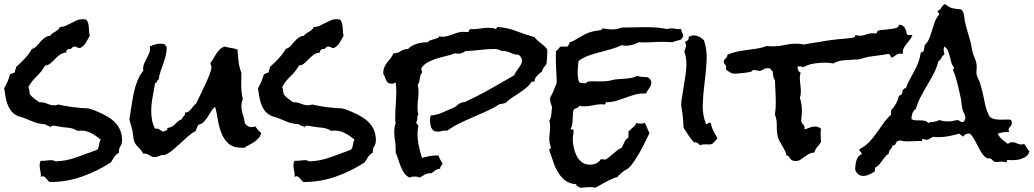

<svg xmlns="http://www.w3.org/2000/svg" viewBox="-55 -795 4947 919"><path d="M529.3 -123Q529.3 -106.4 521 -94.2Q512.7 -82 514.6 -64.5Q501 -56.6 492.2 -43.9Q483.4 -31.2 475.6 -17.6Q411.1 24.4 337.4 50.3Q263.7 76.2 185.5 76.2Q180.7 76.2 176.8 71.8Q172.9 67.4 168.9 62.5Q165 57.6 160.6 53.2Q156.2 48.8 150.4 48.8Q143.6 48.8 139.6 51.8Q139.6 49.8 140.1 48.3Q140.6 46.9 140.6 44.9Q140.6 33.2 137.7 21Q134.8 8.8 134.8 -2.9Q134.8 -16.6 139.6 -25.4H151.4Q161.1 -25.4 170.4 -26.9Q179.7 -28.3 190.4 -28.3Q201.2 -28.3 210 -22.5Q263.7 -24.4 312 -42.5Q360.4 -60.5 410.2 -78.1Q418 -88.9 419.4 -102.1Q420.9 -115.2 426.8 -127Q401.4 -148.4 375.5 -160.6Q349.6 -172.9 315.4 -168.9Q294.9 -181.6 272 -183.6Q249 -185.5 225.6 -189.5Q219.7 -190.4 213.4 -191.9Q207 -193.4 200.2 -193.4Q195.3 -193.4 190.9 -190.9Q186.5 -188.5 188.5 -183.6Q183.6 -191.4 175.3 -192.9Q167 -194.3 161.1 -200.2Q129.9 -202.1 106.4 -211.4Q83 -220.7 54.7 -232.4Q46.9 -235.4 39.6 -236.8Q32.2 -238.3 25.4 -242.2Q7.8 -251 -2.9 -265.6Q-13.7 -280.3 -20 -298.3Q-26.4 -316.4 -29.3 -335.9Q-32.2 -355.5 -35.2 -372.1Q-26.4 -387.7 -19 -404.3Q-11.7 -420.9 -6.8 -439.5Q-1 -442.4 4.9 -444.3Q10.7 -446.3 17.6 -449.2Q16.6 -451.2 16.6 -454.1Q16.6 -459 20 -463.9Q23.4 -468.8 21.5 -473.6Q43 -493.2 63 -514.2Q83 -535.2 97.7 -560.5Q112.3 -565.4 121.1 -575.2Q129.9 -585 138.7 -595.2Q147.5 -605.5 158.2 -613.8Q168.9 -622.1 185.5 -624Q189.5 -630.9 196.3 -635.3Q203.1 -639.6 210 -643.6Q216.8 -647.5 222.7 -652.3Q228.5 -657.2 231.4 -666Q247.1 -666 260.3 -671.9Q273.4 -677.7 286.1 -684.6Q298.8 -691.4 312 -697.3Q325.2 -703.1 340.8 -703.1Q344.7 -703.1 348.6 -702.6Q352.5 -702.1 357.4 -701.2Q364.3 -694.3 366.7 -685.1Q369.1 -675.8 370.1 -665Q371.1 -654.3 371.6 -643.6Q372.1 -632.8 375 -624Q366.2 -607.4 356 -590.8Q345.7 -574.2 329.1 -565.4H327.1Q320.3 -564.5 314.5 -568.4Q308.6 -572.3 300.8 -572.3Q295.9 -572.3 293 -569.3L288.1 -564.5Q286.1 -562.5 282.7 -560.5Q279.3 -558.6 273.4 -560.5Q259.8 -555.7 262.7 -543.9Q244.1 -542 231.4 -532.7Q218.8 -523.4 208 -512.2Q197.3 -501 186.5 -491.7Q175.8 -482.4 161.1 -481.4Q144.5 -452.1 120.6 -429.7Q96.7 -407.2 81.1 -378.9Q84 -371.1 85 -362.3Q85.9 -353.5 87.9 -343.8Q96.7 -332 108.9 -323.2Q121.1 -314.5 132.8 -305.7H135.7Q155.3 -305.7 171.9 -298.3Q188.5 -291 207 -291Q216.8 -291 223.6 -294.9Q249 -289.1 273.9 -285.2Q298.8 -281.2 324.2 -279.3Q336.9 -277.3 350.1 -277.3Q363.3 -277.3 375 -274.4Q385.7 -271.5 396.5 -267.1Q407.2 -262.7 418 -257.8Q440.4 -248 460.4 -236.3Q480.5 -224.6 496.1 -208.5Q511.7 -192.4 520.5 -171.4Q529.3 -150.4 529.3 -123Z M1195.3 -158.2Q1191.4 -143.6 1182.6 -133.8Q1173.8 -124 1162.6 -116.2Q1151.4 -108.4 1138.7 -102.1Q1126 -95.7 1114.3 -87.9H1101.6Q1060.5 -87.9 1038.6 -107.9Q1016.6 -127.9 1004.9 -157.7Q993.2 -187.5 987.8 -221.7Q982.4 -255.9 974.6 -284.2Q962.9 -274.4 955.1 -261.2Q947.3 -248 939 -235.4Q930.7 -222.7 920.4 -211.9Q910.2 -201.2 893.6 -197.3Q890.6 -190.4 887.2 -183.6Q883.8 -176.8 882.8 -168.9Q861.3 -157.2 843.8 -141.6Q826.2 -126 808.6 -109.4Q791 -92.8 772.9 -77.6Q754.9 -62.5 732.4 -52.7Q731.4 -53.7 728.5 -53.7Q716.8 -53.7 707 -48.3Q697.3 -43 685.5 -43Q677.7 -43 671.4 -45.9Q665 -48.8 658.7 -52.7Q652.3 -56.6 645.5 -58.6Q638.7 -60.5 630.9 -59.6Q621.1 -77.1 605 -92.3Q588.9 -107.4 585 -127Q583 -135.7 582.5 -145Q582 -154.3 580.1 -164.1Q577.1 -178.7 572.3 -193.8Q567.4 -209 564.5 -224.6Q569.3 -251 573.7 -282.7Q578.1 -314.5 584.5 -346.2Q590.8 -377.9 602.1 -406.7Q613.3 -435.5 630.9 -456.1L629.9 -462.9Q629.9 -478.5 635.7 -492.2Q641.6 -505.9 648.4 -518.6Q655.3 -531.2 660.2 -543.9Q665 -556.6 662.1 -572.3Q673.8 -578.1 686.5 -582Q699.2 -585.9 712.9 -585.9Q725.6 -585.9 736.3 -582Q734.4 -574.2 743.2 -572.3V-569.3Q743.2 -548.8 738.3 -529.3Q733.4 -509.8 726.6 -490.7Q719.7 -471.7 713.4 -452.6Q707 -433.6 704.1 -414.1Q700.2 -413.1 698.7 -410.2Q697.3 -407.2 696.3 -404.3Q695.3 -401.4 693.4 -399.4Q691.4 -397.5 687.5 -397.5Q681.6 -363.3 675.3 -329.6Q668.9 -295.9 668.9 -261.7Q668.9 -241.2 672.9 -219.7Q676.8 -198.2 687.5 -178.7L691.4 -179.7Q702.1 -179.7 708.5 -174.8Q714.8 -169.9 725.6 -165Q733.4 -167 740.2 -170.4Q747.1 -173.8 746.1 -182.6Q758.8 -183.6 767.6 -189Q776.4 -194.3 783.2 -201.2L797.9 -214.8Q805.7 -221.7 816.4 -224.6Q816.4 -230.5 819.3 -233.4L825.2 -239.3Q828.1 -242.2 829.6 -245.6Q831.1 -249 830.1 -255.9Q841.8 -256.8 848.1 -261.7Q854.5 -266.6 859.9 -272.9Q865.2 -279.3 870.1 -286.1Q875 -293 882.8 -297.9Q889.6 -312.5 901.9 -336.9Q914.1 -361.3 926.3 -387.7Q938.5 -414.1 947.8 -438Q957 -461.9 957 -474.6Q957 -479.5 954.6 -483.4Q952.1 -487.3 953.1 -492.2V-495.1Q960.9 -504.9 967.3 -516.6Q973.6 -528.3 981 -539.1Q988.3 -549.8 997.1 -558.6Q1005.9 -567.4 1019.5 -572.3Q1035.2 -567.4 1051.3 -565.4Q1067.4 -563.5 1082 -557.6Q1083 -533.2 1086.9 -501Q1090.8 -468.8 1100.6 -446.3Q1100.6 -433.6 1100.1 -421.9Q1099.6 -410.2 1099.6 -398.4Q1099.6 -378.9 1101.1 -358.4Q1102.5 -337.9 1107.4 -320.3Q1100.6 -305.7 1100.6 -289.1Q1100.6 -266.6 1107.4 -246.6Q1114.3 -226.6 1117.2 -204.1Q1129.9 -186.5 1150.4 -186.5Q1155.3 -186.5 1158.7 -187.5Q1162.1 -188.5 1166 -190.4Q1173.8 -181.6 1180.2 -173.3Q1186.5 -165 1195.3 -158.2Z M1744.1 -123Q1744.1 -106.4 1735.8 -94.2Q1727.5 -82 1729.5 -64.5Q1715.8 -56.6 1707 -43.9Q1698.2 -31.2 1690.4 -17.6Q1626 24.4 1552.2 50.3Q1478.5 76.2 1400.4 76.2Q1395.5 76.2 1391.6 71.8Q1387.7 67.4 1383.8 62.5Q1379.9 57.6 1375.5 53.2Q1371.1 48.8 1365.2 48.8Q1358.4 48.8 1354.5 51.8Q1354.5 49.8 1355 48.3Q1355.5 46.9 1355.5 44.9Q1355.5 33.2 1352.5 21Q1349.6 8.8 1349.6 -2.9Q1349.6 -16.6 1354.5 -25.4H1366.2Q1376 -25.4 1385.3 -26.9Q1394.5 -28.3 1405.3 -28.3Q1416 -28.3 1424.8 -22.5Q1478.5 -24.4 1526.9 -42.5Q1575.2 -60.5 1625 -78.1Q1632.8 -88.9 1634.3 -102.1Q1635.7 -115.2 1641.6 -127Q1616.2 -148.4 1590.3 -160.6Q1564.5 -172.9 1530.3 -168.9Q1509.8 -181.6 1486.8 -183.6Q1463.9 -185.5 1440.4 -189.5Q1434.6 -190.4 1428.2 -191.9Q1421.9 -193.4 1415 -193.4Q1410.2 -193.4 1405.8 -190.9Q1401.4 -188.5 1403.3 -183.6Q1398.4 -191.4 1390.1 -192.9Q1381.8 -194.3 1376 -200.2Q1344.7 -202.1 1321.3 -211.4Q1297.9 -220.7 1269.5 -232.4Q1261.7 -235.4 1254.4 -236.8Q1247.1 -238.3 1240.2 -242.2Q1222.7 -251 1211.9 -265.6Q1201.2 -280.3 1194.8 -298.3Q1188.5 -316.4 1185.5 -335.9Q1182.6 -355.5 1179.7 -372.1Q1188.5 -387.7 1195.8 -404.3Q1203.1 -420.9 1208 -439.5Q1213.9 -442.4 1219.7 -444.3Q1225.6 -446.3 1232.4 -449.2Q1231.4 -451.2 1231.4 -454.1Q1231.4 -459 1234.9 -463.9Q1238.3 -468.8 1236.3 -473.6Q1257.8 -493.2 1277.8 -514.2Q1297.9 -535.2 1312.5 -560.5Q1327.1 -565.4 1335.9 -575.2Q1344.7 -585 1353.5 -595.2Q1362.3 -605.5 1373 -613.8Q1383.8 -622.1 1400.4 -624Q1404.3 -630.9 1411.1 -635.3Q1418 -639.6 1424.8 -643.6Q1431.6 -647.5 1437.5 -652.3Q1443.4 -657.2 1446.3 -666Q1461.9 -666 1475.1 -671.9Q1488.3 -677.7 1501 -684.6Q1513.7 -691.4 1526.9 -697.3Q1540 -703.1 1555.7 -703.1Q1559.6 -703.1 1563.5 -702.6Q1567.4 -702.1 1572.3 -701.2Q1579.1 -694.3 1581.5 -685.1Q1584 -675.8 1585 -665Q1585.9 -654.3 1586.4 -643.6Q1586.9 -632.8 1589.8 -624Q1581.1 -607.4 1570.8 -590.8Q1560.5 -574.2 1543.9 -565.4H1542Q1535.2 -564.5 1529.3 -568.4Q1523.4 -572.3 1515.6 -572.3Q1510.7 -572.3 1507.8 -569.3L1502.9 -564.5Q1501 -562.5 1497.6 -560.5Q1494.1 -558.6 1488.3 -560.5Q1474.6 -555.7 1477.5 -543.9Q1459 -542 1446.3 -532.7Q1433.6 -523.4 1422.9 -512.2Q1412.1 -501 1401.4 -491.7Q1390.6 -482.4 1376 -481.4Q1359.4 -452.1 1335.4 -429.7Q1311.5 -407.2 1295.9 -378.9Q1298.8 -371.1 1299.8 -362.3Q1300.8 -353.5 1302.7 -343.8Q1311.5 -332 1323.7 -323.2Q1335.9 -314.5 1347.7 -305.7H1350.6Q1370.1 -305.7 1386.7 -298.3Q1403.3 -291 1421.9 -291Q1431.6 -291 1438.5 -294.9Q1463.9 -289.1 1488.8 -285.2Q1513.7 -281.2 1539.1 -279.3Q1551.8 -277.3 1564.9 -277.3Q1578.1 -277.3 1589.8 -274.4Q1600.6 -271.5 1611.3 -267.1Q1622.1 -262.7 1632.8 -257.8Q1655.3 -248 1675.3 -236.3Q1695.3 -224.6 1710.9 -208.5Q1726.6 -192.4 1735.4 -171.4Q1744.1 -150.4 1744.1 -123Z M2564.5 -543Q2564.5 -529.3 2563.5 -515.6Q2562.5 -502 2560.5 -488.3Q2553.7 -478.5 2547.4 -471.2Q2541 -463.9 2539.1 -453.1Q2528.3 -445.3 2515.1 -431.6Q2502 -418 2503.9 -404.3H2490.2Q2478.5 -386.7 2462.9 -374Q2447.3 -361.3 2429.7 -349.6L2395.5 -327.1Q2378.9 -316.4 2364.3 -301.8Q2356.4 -300.8 2351.6 -298.8Q2346.7 -296.9 2338.9 -297.9Q2308.6 -278.3 2275.9 -263.7Q2243.2 -249 2210.4 -234.9Q2177.7 -220.7 2145.5 -205.1Q2113.3 -189.5 2084 -168.9Q2081.1 -169.9 2076.2 -169.9Q2067.4 -169.9 2058.6 -167.5Q2049.8 -165 2041 -165Q2037.1 -165 2030.8 -166Q2024.4 -167 2021.5 -168.9Q2016.6 -171.9 2012.7 -177.7Q2008.8 -183.6 2006.8 -190.9Q2004.9 -198.2 2003.9 -205.1Q2002.9 -211.9 2002.9 -216.8Q2002.9 -222.7 2003.9 -229.5Q2004.9 -236.3 2006.8 -242.2Q2035.2 -244.1 2064 -256.8Q2092.8 -269.5 2119.1 -281.2Q2126 -284.2 2130.4 -288.6Q2134.8 -293 2139.6 -296.4Q2144.5 -299.8 2150.4 -302.7Q2156.2 -305.7 2165 -305.7H2168Q2229.5 -334 2288.6 -367.2Q2347.7 -400.4 2406.2 -434.6Q2409.2 -443.4 2415.5 -452.1Q2421.9 -460.9 2427.7 -469.2Q2433.6 -477.5 2438.5 -486.3Q2443.4 -495.1 2443.4 -503.9Q2443.4 -521.5 2426.8 -533.2H2422.9Q2411.1 -533.2 2402.3 -536.6Q2393.6 -540 2385.7 -543.5Q2377.9 -546.9 2368.2 -549.3Q2358.4 -551.8 2345.7 -550.8Q2340.8 -554.7 2330.1 -557.6Q2319.3 -560.5 2312.5 -560.5Q2277.3 -560.5 2243.2 -556.2Q2209 -551.8 2174.8 -550.8Q2166 -545.9 2158.2 -542Q2150.4 -538.1 2139.6 -538.1Q2134.8 -538.1 2130.9 -538.6Q2127 -539.1 2122.1 -540Q2103.5 -532.2 2080.1 -526.9Q2056.6 -521.5 2033.7 -514.2Q2010.7 -506.8 1991.2 -496.1Q1971.7 -485.4 1960.9 -466.8Q1960.9 -461.9 1962.9 -458.5Q1964.8 -455.1 1964.8 -450.2V-446.3Q1959 -440.4 1957 -433.1Q1955.1 -425.8 1954.1 -418.5Q1953.1 -411.1 1951.7 -403.8Q1950.2 -396.5 1944.3 -389.6Q1948.2 -375 1948.2 -357.4Q1948.2 -337.9 1945.8 -318.4Q1943.4 -298.8 1943.4 -279.3Q1943.4 -260.7 1947.3 -246.1Q1941.4 -240.2 1942.4 -228.5Q1943.4 -216.8 1937.5 -210.9Q1937.5 -203.1 1941.9 -200.2Q1946.3 -197.3 1947.3 -190.4Q1943.4 -173.8 1943.4 -154.3Q1943.4 -126 1949.7 -96.7Q1956.1 -67.4 1964.8 -39.1Q1980.5 -43.9 1998.5 -47.4Q2016.6 -50.8 2033.2 -50.8Q2036.1 -50.8 2039.1 -50.3Q2042 -49.8 2044.9 -49.8Q2046.9 -39.1 2052.7 -30.3Q2058.6 -21.5 2063.5 -10.7Q2058.6 -3.9 2055.2 0.5Q2051.8 4.9 2051.8 12.7Q2038.1 13.7 2029.3 20Q2020.5 26.4 2009.8 34.2H2005.9Q1989.3 34.2 1978.5 40.5Q1967.8 46.9 1954.1 54.7Q1942.4 49.8 1930.7 49.8Q1918 49.8 1905.3 54.7Q1889.6 47.9 1879.9 33.7Q1870.1 19.5 1863.3 2.4Q1856.4 -14.6 1851.1 -32.2Q1845.7 -49.8 1838.9 -64.5V-80.1Q1838.9 -102.5 1835.4 -123.5Q1832 -144.5 1832 -167Q1832 -175.8 1833.5 -185.5Q1835 -195.3 1838.9 -204.1Q1836.9 -212.9 1836.9 -220.7V-239.3Q1836.9 -268.6 1839.4 -297.9Q1841.8 -327.1 1841.8 -356.4Q1841.8 -377.9 1838.9 -400.4Q1834 -398.4 1830.1 -396.5Q1826.2 -394.5 1821.3 -394.5Q1816.4 -394.5 1812 -395.5Q1807.6 -396.5 1803.7 -397.5Q1793.9 -406.2 1790 -418.9Q1786.1 -431.6 1779.3 -442.4Q1779.3 -460.9 1784.7 -473.1Q1790 -485.4 1797.9 -495.6Q1805.7 -505.9 1814 -515.6Q1822.3 -525.4 1828.1 -540H1832Q1847.7 -540 1863.3 -550.3Q1878.9 -560.5 1898.4 -560.5Q1905.3 -569.3 1917 -575.7Q1928.7 -582 1941.9 -585.9Q1955.1 -589.8 1968.3 -591.3Q1981.4 -592.8 1993.2 -592.8Q1997.1 -599.6 2004.9 -602.1Q2012.7 -604.5 2021 -606.9Q2029.3 -609.4 2036.6 -611.8Q2043.9 -614.3 2048.8 -621.1Q2056.6 -619.1 2063.5 -619.1Q2076.2 -619.1 2087.9 -622.6Q2099.6 -626 2111.3 -630.4Q2123 -634.8 2135.3 -638.7Q2147.5 -642.6 2161.1 -642.6Q2166 -642.6 2170.9 -642.1Q2175.8 -641.6 2180.7 -641.6Q2188.5 -641.6 2189.9 -647.5Q2191.4 -653.3 2196.3 -656.2Q2199.2 -655.3 2207 -655.3Q2226.6 -655.3 2245.1 -658.7Q2263.7 -662.1 2283.2 -662.1Q2292 -662.1 2300.8 -661.1Q2309.6 -660.2 2318.4 -656.2Q2320.3 -659.2 2322.3 -661.1Q2324.2 -663.1 2325.2 -666Q2373 -663.1 2415.5 -646.5Q2458 -629.9 2503.9 -617.2Q2509.8 -608.4 2517.6 -601.6L2534.2 -587.9Q2543 -581.1 2550.8 -574.2Q2558.6 -567.4 2564.5 -557.6Z M3214.8 -621.1V-617.2Q3208 -615.2 3208 -607.4Q3197.3 -602.5 3185.5 -600.1Q3173.8 -597.7 3163.1 -592.8Q3152.3 -593.8 3141.1 -594.2Q3129.9 -594.7 3119.1 -594.7Q3089.8 -594.7 3060.5 -592.8Q3031.2 -590.8 3002 -592.8Q2988.3 -585 2972.2 -580.6Q2956.1 -576.2 2941.4 -576.2Q2929.7 -576.2 2920.9 -579.1Q2897.5 -567.4 2869.6 -559.6Q2841.8 -551.8 2813.5 -544.4Q2785.2 -537.1 2759.3 -527.8Q2733.4 -518.6 2713.9 -502Q2711.9 -488.3 2710.9 -475.1Q2710 -461.9 2710 -449.2Q2710 -435.5 2711.4 -423.8Q2712.9 -412.1 2717.8 -400.4Q2722.7 -398.4 2729 -397.5Q2735.4 -396.5 2740.2 -396.5Q2745.1 -396.5 2750 -397.9Q2754.9 -399.4 2756.8 -404.3Q2771.5 -406.2 2786.1 -405.8Q2800.8 -405.3 2815.4 -405.3Q2830.1 -405.3 2844.2 -406.2Q2858.4 -407.2 2872.1 -411.1Q2887.7 -415 2902.8 -416Q2918 -417 2932.6 -418Q2947.3 -418.9 2962.9 -421.4Q2978.5 -423.8 2995.1 -431.6Q3007.8 -426.8 3021 -426.8Q3034.2 -426.8 3046.9 -424.8Q3053.7 -419.9 3058.1 -414.1Q3062.5 -408.2 3062.5 -400.4Q3062.5 -386.7 3052.7 -373Q3043 -359.4 3037.1 -347.7H3026.4Q3002.9 -347.7 2981 -341.3Q2959 -335 2937 -326.7Q2915 -318.4 2893.1 -312Q2871.1 -305.7 2847.7 -305.7Q2843.8 -305.7 2843.3 -301.3Q2842.8 -296.9 2840.8 -294.9Q2835.9 -295.9 2826.2 -295.9Q2803.7 -295.9 2783.2 -291Q2762.7 -286.1 2741.2 -286.1Q2735.4 -286.1 2729.5 -286.6Q2723.6 -287.1 2717.8 -288.1Q2712.9 -280.3 2705.1 -277.8Q2697.3 -275.4 2690.4 -269.5Q2687.5 -260.7 2687 -248Q2686.5 -235.4 2686 -222.2Q2685.5 -209 2683.6 -197.3Q2681.6 -185.5 2675.8 -178.7Q2676.8 -173.8 2683.6 -175.3Q2690.4 -176.8 2690.4 -168.9Q2690.4 -160.2 2688.5 -150.4Q2686.5 -140.6 2686.5 -130.9Q2686.5 -112.3 2690.9 -90.3Q2695.3 -68.4 2704.6 -49.8Q2713.9 -31.2 2729.5 -19Q2745.1 -6.8 2768.6 -6.8Q2784.2 -6.8 2797.9 -12.7Q2811.5 -18.6 2820.3 -32.2L2825.2 -33.2Q2829.1 -33.2 2832.5 -32.2Q2835.9 -31.2 2839.8 -31.2Q2845.7 -31.2 2855 -38.6Q2864.3 -45.9 2875.5 -55.7Q2886.7 -65.4 2898.4 -74.7Q2910.2 -84 2920.9 -87.9Q2927.7 -101.6 2934.1 -115.2Q2940.4 -128.9 2953.1 -136.7V-165Q2962.9 -175.8 2974.1 -184.6Q2985.4 -193.4 2991.2 -207Q2996.1 -205.1 3000.5 -204.1Q3004.9 -203.1 3009.8 -203.1Q3014.6 -203.1 3020 -204.1Q3025.4 -205.1 3030.3 -207Q3038.1 -196.3 3042.5 -183.1Q3046.9 -169.9 3053.7 -158.2Q3044.9 -140.6 3033.2 -116.2Q3021.5 -91.8 3007.8 -67.4Q2994.1 -43 2979 -21Q2963.9 1 2949.2 12.7Q2946.3 15.6 2936.5 19.5Q2925.8 27.3 2917 34.7Q2908.2 42 2900.4 51.8Q2872.1 60.5 2846.2 75.2Q2820.3 89.8 2794.9 103.5Q2783.2 100.6 2769.5 100.6Q2757.8 100.6 2746.1 102.1Q2734.4 103.5 2720.7 103.5Q2716.8 98.6 2709.5 97.2Q2702.1 95.7 2704.1 86.9Q2670.9 85 2650.4 68.8Q2629.9 52.7 2615.7 29.3Q2601.6 5.9 2592.8 -21.5Q2584 -48.8 2574.2 -74.2V-77.1Q2574.2 -82 2578.1 -83Q2582 -84 2582 -88.9Q2582 -90.8 2581.1 -91.8Q2578.1 -102.5 2576.2 -110.4Q2574.2 -118.2 2574.2 -128.9Q2574.2 -144.5 2576.2 -159.7Q2578.1 -174.8 2578.1 -190.4Q2578.1 -206.1 2574.2 -217.8Q2578.1 -222.7 2580.6 -231Q2583 -239.3 2584 -248Q2585 -256.8 2585.4 -265.6Q2585.9 -274.4 2587.9 -281.2Q2584 -292 2581.1 -300.3Q2578.1 -308.6 2578.1 -320.3V-327.1Q2587.9 -343.8 2594.7 -361.3Q2601.6 -378.9 2609.4 -397.5V-400.4Q2609.4 -428.7 2607.4 -457Q2605.5 -485.4 2605.5 -513.7V-532.2Q2605.5 -542 2606.4 -550.8Q2614.3 -554.7 2618.2 -561.5Q2622.1 -568.4 2629.9 -572.3H2662.1L2668 -582Q2670.9 -586.9 2671.9 -592.8Q2682.6 -595.7 2692.9 -601.1Q2703.1 -606.4 2711.9 -612.3Q2725.6 -620.1 2736.8 -626.5Q2748 -632.8 2759.3 -637.2Q2770.5 -641.6 2783.2 -644.5Q2795.9 -647.5 2812.5 -649.4Q2820.3 -649.4 2822.8 -652.3Q2825.2 -655.3 2830.1 -659.2Q2841.8 -657.2 2853.5 -655.8Q2865.2 -654.3 2877 -654.3Q2900.4 -654.3 2920.9 -663.1Q2950.2 -663.1 2979 -664.1Q3007.8 -665 3037.1 -665Q3062.5 -665 3087.9 -663.1Q3113.3 -661.1 3137.7 -656.2Q3146.5 -659.2 3157.2 -659.2Q3168.9 -659.2 3181.2 -656.7Q3193.4 -654.3 3205.1 -656.2Q3206.1 -645.5 3210.4 -638.2Q3214.8 -630.9 3214.8 -621.1Z M3378.9 -133.8Q3374 -126 3367.2 -119.6Q3360.4 -113.3 3354.5 -106.4Q3347.7 -103.5 3339.4 -103.5Q3331.1 -103.5 3323.7 -104Q3316.4 -104.5 3310.1 -104Q3303.7 -103.5 3299.8 -99.6Q3292 -101.6 3288.1 -106.9Q3284.2 -112.3 3274.4 -113.3Q3270.5 -114.3 3266.6 -113.3Q3252 -129.9 3239.7 -148.4Q3227.5 -167 3216.8 -183.6Q3215.8 -219.7 3210.9 -256.8Q3210 -265.6 3208 -274.4Q3206.1 -283.2 3205.1 -291Q3205.1 -300.8 3206.5 -310.1Q3208 -319.3 3209 -327.1Q3212.9 -355.5 3217.8 -382.8Q3222.7 -410.2 3226.6 -438.5Q3230.5 -463.9 3230.5 -491.7Q3230.5 -519.5 3221.7 -543.9L3220.7 -548.8Q3222.7 -556.6 3225.1 -562Q3227.5 -567.4 3228.5 -574.2Q3230.5 -585 3223.6 -589.8Q3226.6 -597.7 3233.4 -600.1Q3240.2 -602.5 3241.2 -611.3Q3242.2 -615.2 3241.2 -619.1Q3249 -622.1 3257.3 -624.5Q3265.6 -627 3273.4 -625Q3286.1 -623 3295.9 -616.7Q3305.7 -610.4 3314.5 -602.5Q3330.1 -555.7 3327.1 -503.4Q3324.2 -451.2 3317.4 -398.4Q3310.5 -345.7 3308.6 -295.4Q3306.6 -245.1 3324.2 -202.1L3326.2 -201.2Q3331.1 -200.2 3334 -204.6Q3336.9 -209 3341.8 -208Q3345.7 -206.1 3346.7 -206.1Q3350.6 -186.5 3359.4 -168.9Q3368.2 -151.4 3378.9 -133.8Z M4312.5 -627.9Q4308.6 -615.2 4299.8 -604.5L4283.2 -584Q4275.4 -574.2 4270 -563Q4264.6 -551.8 4266.6 -537.1Q4264.6 -537.1 4261.7 -537.6Q4258.8 -538.1 4256.8 -538.1Q4241.2 -538.1 4232.9 -530.8Q4224.6 -523.4 4210.9 -518.6Q4209 -524.4 4206.1 -529.8Q4203.1 -535.2 4197.3 -537.1Q4173.8 -532.2 4150.4 -529.8Q4127 -527.3 4103.5 -523.4Q4092.8 -521.5 4082 -518.1Q4071.3 -514.6 4059.6 -511.7Q4053.7 -509.8 4046.9 -510.3Q4040 -510.7 4033.2 -509.8Q4009.8 -508.8 3982.4 -506.3Q3955.1 -503.9 3933.6 -491.2Q3923.8 -493.2 3913.1 -494.1Q3902.3 -495.1 3891.6 -495.1Q3868.2 -495.1 3840.3 -490.7Q3812.5 -486.3 3791 -473.6Q3786.1 -475.6 3780.8 -476.6Q3775.4 -477.5 3768.6 -477.5Q3766.6 -477.5 3765.6 -477.1Q3764.6 -476.6 3762.7 -476.6Q3761.7 -467.8 3765.1 -459.5Q3768.6 -451.2 3777.3 -446.3Q3773.4 -435.5 3773.4 -422.9Q3773.4 -406.2 3775.9 -389.6Q3778.3 -373 3778.3 -356.4Q3778.3 -337.9 3773.4 -327.1Q3783.2 -297.9 3783.2 -264.6Q3783.2 -252.9 3781.7 -241.7Q3780.3 -230.5 3780.3 -217.8Q3780.3 -207 3788.1 -200.7Q3795.9 -194.3 3795.9 -183.6Q3795.9 -179.7 3793.9 -175.8Q3807.6 -178.7 3820.3 -184.1Q3833 -189.5 3846.7 -189.5Q3854.5 -189.5 3861.8 -186.5Q3869.1 -183.6 3875 -178.7Q3874 -173.8 3873.5 -168Q3873 -162.1 3873 -156.2Q3873 -145.5 3873.5 -136.2Q3874 -127 3875 -116.2Q3867.2 -102.5 3856.9 -91.8Q3846.7 -81.1 3842.8 -64.5Q3828.1 -64.5 3816.9 -58.1Q3805.7 -51.8 3795.9 -44.4Q3786.1 -37.1 3776.4 -30.8Q3766.6 -24.4 3754.9 -24.4Q3740.2 -24.4 3734.4 -28.8Q3728.5 -33.2 3725.6 -38.1Q3722.7 -43 3720.2 -46.9Q3717.8 -50.8 3710 -49.8Q3708 -62.5 3702.1 -73.7Q3696.3 -85 3689.9 -95.7Q3683.6 -106.4 3677.2 -117.7Q3670.9 -128.9 3668 -140.6Q3662.1 -166 3663.1 -193.4Q3664.1 -220.7 3654.3 -246.1Q3656.2 -259.8 3657.2 -273.9Q3658.2 -288.1 3658.2 -301.8Q3658.2 -329.1 3656.7 -356Q3655.3 -382.8 3654.3 -411.1Q3647.5 -419.9 3646 -431.2Q3644.5 -442.4 3643.6 -453.1Q3640.6 -456.1 3637.2 -459Q3633.8 -461.9 3632.8 -466.8Q3625 -468.8 3621.1 -468.8Q3607.4 -468.8 3598.1 -462.4Q3588.9 -456.1 3581.1 -456.1Q3573.2 -456.1 3566.4 -458Q3559.6 -460 3552.7 -460Q3546.9 -460 3546.4 -457.5Q3545.9 -455.1 3542 -453.1Q3539.1 -451.2 3528.3 -449.2Q3517.6 -447.3 3504.4 -445.8Q3491.2 -444.3 3479 -443.4Q3466.8 -442.4 3462.9 -442.4Q3447.3 -442.4 3439 -448.7Q3430.7 -455.1 3418.9 -462.9Q3420.9 -468.8 3420.9 -470.7Q3420.9 -480.5 3415 -486.8Q3409.2 -493.2 3409.2 -498Q3409.2 -508.8 3417.5 -514.6Q3425.8 -520.5 3426.8 -533.2Q3449.2 -543 3472.7 -547.9Q3496.1 -552.7 3520.5 -555.7Q3544.9 -558.6 3568.8 -562.5Q3592.8 -566.4 3616.2 -575.2Q3623 -574.2 3629.4 -573.7Q3635.7 -573.2 3642.6 -573.2Q3671.9 -573.2 3700.7 -579.6Q3729.5 -585.9 3759.8 -585.9Q3767.6 -585.9 3775.4 -585Q3783.2 -584 3791 -582Q3830.1 -587.9 3868.7 -594.7Q3907.2 -601.6 3948.2 -606.4Q3967.8 -608.4 3986.8 -609.9Q4005.9 -611.3 4025.4 -614.3Q4032.2 -615.2 4035.6 -617.7Q4039.1 -620.1 4039.1 -627.9Q4047.9 -624 4058.6 -624Q4075.2 -624 4090.8 -629.9Q4106.4 -635.7 4123 -635.7Q4127 -635.7 4129.9 -635.3Q4132.8 -634.8 4135.7 -634.8Q4142.6 -634.8 4143.1 -641.1Q4143.6 -647.5 4152.3 -649.4Q4159.2 -651.4 4171.9 -652.3Q4184.6 -653.3 4198.7 -654.8Q4212.9 -656.2 4225.1 -658.7Q4237.3 -661.1 4243.2 -666L4250 -676.8Q4267.6 -675.8 4275.9 -661.6Q4284.2 -647.5 4285.2 -630.9Q4289.1 -627 4296.4 -627.4Q4303.7 -627.9 4309.6 -627.9Z M4872.1 -71.3Q4869.1 -57.6 4859.9 -49.3Q4850.6 -41 4837.9 -36.1Q4825.2 -31.2 4812 -29.8Q4798.8 -28.3 4788.1 -28.3Q4783.2 -28.3 4778.8 -28.8Q4774.4 -29.3 4769.5 -29.3Q4764.6 -29.3 4764.6 -24.4Q4764.6 -19.5 4759.8 -17.6Q4754.9 -19.5 4750 -20.5Q4745.1 -21.5 4740.2 -21.5Q4733.4 -21.5 4727.1 -20.5Q4720.7 -19.5 4714.8 -19.5Q4707 -19.5 4703.6 -21.5Q4700.2 -23.4 4697.8 -25.9Q4695.3 -28.3 4692.9 -31.2Q4690.4 -34.2 4685.5 -36.1Q4678.7 -39.1 4674.3 -37.1Q4669.9 -35.2 4661.1 -43Q4649.4 -52.7 4641.1 -66.9Q4632.8 -81.1 4625 -96.7Q4617.2 -112.3 4608.4 -127.9Q4599.6 -143.6 4587.9 -155.3H4580.1Q4562.5 -155.3 4555.7 -140.6Q4550.8 -143.6 4545.9 -147.9Q4541 -152.3 4535.2 -155.3Q4512.7 -148.4 4488.3 -143.6Q4463.9 -138.7 4439.5 -138.7H4425.8Q4419.9 -138.7 4413.1 -140.6Q4403.3 -136.7 4395.5 -131.3Q4387.7 -126 4377.9 -126Q4372.1 -126 4364.3 -129.9Q4358.4 -129.9 4358.9 -125Q4359.4 -120.1 4352.5 -120.1H4343.8Q4330.1 -120.1 4316.9 -119.1Q4303.7 -118.2 4290 -118.2Q4271.5 -118.2 4252 -123Q4247.1 -120.1 4241.2 -120.1Q4237.3 -118.2 4235.4 -113.8Q4233.4 -109.4 4231.4 -106Q4229.5 -102.5 4226.1 -100.1Q4222.7 -97.7 4216.8 -98.6Q4214.8 -86.9 4207 -80.1Q4199.2 -73.2 4199.2 -59.6Q4188.5 -53.7 4181.6 -44.9Q4174.8 -36.1 4168 -26.4Q4161.1 -16.6 4153.8 -7.8Q4146.5 1 4135.7 5.9Q4130.9 11.7 4132.8 24.4Q4122.1 33.2 4106.4 40Q4090.8 46.9 4077.1 46.9Q4048.8 46.9 4038.1 16.6Q4038.1 6.8 4039.6 -4.4Q4041 -15.6 4043.9 -25.9Q4046.9 -36.1 4052.7 -44.4Q4058.6 -52.7 4069.3 -56.6Q4069.3 -65.4 4063.5 -68.8Q4057.6 -72.3 4058.6 -81.1Q4085 -93.8 4104.5 -114.3Q4124 -134.8 4140.1 -157.7Q4156.2 -180.7 4172.9 -204.1Q4189.5 -227.5 4210 -246.1V-266.6Q4239.3 -297.9 4248 -336.9Q4258.8 -338.9 4262.2 -346.7Q4265.6 -354.5 4265.6 -365.2Q4270.5 -365.2 4272 -369.6Q4273.4 -374 4280.3 -372.1Q4289.1 -395.5 4299.8 -415Q4310.5 -434.6 4321.3 -454.6Q4332 -474.6 4340.3 -496.1Q4348.6 -517.6 4352.5 -543.9Q4366.2 -544.9 4367.7 -557.1Q4369.1 -569.3 4371.1 -579.1Q4385.7 -592.8 4393.1 -611.3Q4400.4 -629.9 4406.2 -649.9Q4412.1 -669.9 4419.4 -689.9Q4426.8 -710 4440.4 -725.6V-728.5Q4440.4 -733.4 4436.5 -734.9Q4432.6 -736.3 4432.6 -741.2Q4433.6 -742.2 4433.6 -743.2Q4445.3 -748 4451.2 -759.3Q4457 -770.5 4468.8 -775.4Q4489.3 -758.8 4504.9 -755.4Q4520.5 -752 4545.9 -750Q4558.6 -736.3 4560.1 -717.3Q4561.5 -698.2 4566.4 -679.7Q4574.2 -648.4 4583.5 -618.7Q4592.8 -588.9 4597.7 -557.6Q4600.6 -539.1 4608.4 -522.5Q4616.2 -505.9 4619.1 -488.3Q4621.1 -474.6 4619.1 -457.5Q4617.2 -440.4 4623 -427.7L4629.9 -412.1Q4634.8 -401.4 4638.2 -389.6Q4641.6 -377.9 4644.5 -366.2Q4652.3 -336.9 4658.7 -303.2Q4665 -269.5 4678.7 -242.2Q4683.6 -232.4 4693.8 -228.5Q4704.1 -224.6 4716.8 -223.1Q4729.5 -221.7 4741.7 -222.2Q4753.9 -222.7 4762.7 -222.7H4772.5Q4778.3 -222.7 4784.2 -220.7Q4788.1 -212.9 4788.1 -207Q4788.1 -195.3 4780.3 -188.5Q4772.5 -181.6 4772.5 -172.9Q4772.5 -168 4776.4 -162.1Q4772.5 -163.1 4764.6 -163.1Q4742.2 -163.1 4720.7 -155.3Q4728.5 -138.7 4741.7 -127.4Q4754.9 -116.2 4769.5 -106.4Q4779.3 -114.3 4790 -114.3Q4801.8 -114.3 4812 -108.9Q4822.3 -103.5 4834 -103.5Q4842.8 -103.5 4846.7 -106.4Q4854.5 -97.7 4859.4 -88.4Q4864.3 -79.1 4872.1 -71.3ZM4566.4 -227.5Q4564.5 -244.1 4560.1 -251.5Q4555.7 -258.8 4552.7 -269.5Q4548.8 -283.2 4547.4 -298.8Q4545.9 -314.5 4543 -329.1Q4536.1 -362.3 4527.8 -395.5Q4519.5 -428.7 4506.8 -460Q4510.7 -465.8 4510.7 -470.7V-473.6Q4502 -483.4 4498 -497.6Q4494.1 -511.7 4490.7 -525.9Q4487.3 -540 4481.9 -552.2Q4476.6 -564.5 4464.8 -572.3Q4461.9 -566.4 4461.9 -558.6Q4461.9 -551.8 4463.4 -545.9Q4464.8 -540 4464.8 -533.2Q4455.1 -528.3 4450.7 -518.1Q4446.3 -507.8 4436.5 -502Q4428.7 -470.7 4414.1 -442.9Q4399.4 -415 4383.3 -387.7Q4367.2 -360.4 4352.5 -332.5Q4337.9 -304.7 4329.1 -274.4Q4316.4 -265.6 4312 -252Q4307.6 -238.3 4307.6 -224.6Q4316.4 -219.7 4327.6 -219.2Q4338.9 -218.8 4349.6 -218.8Q4360.4 -218.8 4370.1 -216.8Q4379.9 -214.8 4387.7 -207Q4400.4 -210.9 4415.5 -212.4Q4430.7 -213.9 4440.4 -220.7Q4460 -213.9 4482.4 -213.9Q4494.1 -213.9 4505.4 -215.8Q4516.6 -217.8 4527.3 -220.7Q4536.1 -218.8 4541 -214.4Q4545.9 -210 4555.7 -210.9Q4560.5 -214.8 4561.5 -219.2Q4562.5 -223.6 4566.4 -227.5Z"/></svg>

Font: Rock Salt
Style: Regular
Weight: 400
Version: Version 1.001